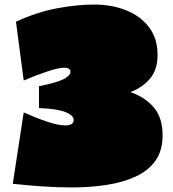

<svg xmlns="http://www.w3.org/2000/svg" viewBox="-20 -806 760 842"><path d="M552 -402Q616 -380 654.5 -335Q693 -290 693 -212Q693 -145 661.5 -101Q630 -57 574.5 -31.5Q519 -6 447 5Q375 16 295 16Q232 16 166.5 11.5Q101 7 36 0L84 -313Q140 -288 188 -272Q236 -256 266 -256Q303 -256 303 -280Q303 -300 267 -314.5Q231 -329 151 -332V-428Q231 -444 260 -459.5Q289 -475 289 -491Q289 -500 281.5 -504.5Q274 -509 263 -509Q237 -509 188.5 -493Q140 -477 84 -453L50 -711Q145 -754 232 -770Q319 -786 394 -786Q471 -786 534 -760.5Q597 -735 634 -686Q671 -637 671 -565Q671 -501 638.5 -462Q606 -423 552 -402Z"/></svg>

Font: Gasoek One
Style: Regular
Weight: 400
Designer: Jiashuo Zhang
Foundry: JAMO
Version: Version 1.000; ttfautohint (v1.8.4.7-5d5b);gftools[0.9.29]